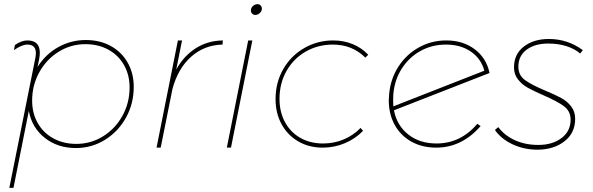

<svg xmlns="http://www.w3.org/2000/svg" viewBox="-20 -712 2859 926"><path d="M150 -430Q153 -445 153 -456Q153 -497 112 -497Q85 -497 47 -470L52 -495Q84 -517 112 -517Q172 -517 172 -458Q172 -445 169 -428L161 -389Q200 -451 261.5 -485Q323 -519 394 -519Q461 -519 513.5 -490.5Q566 -462 595.5 -410.5Q625 -359 625 -293Q625 -212 587.5 -144.5Q550 -77 486 -37.5Q422 2 346 2Q258 2 196 -47Q134 -96 119 -177L45 194H25ZM348 -18Q418 -18 477 -54.5Q536 -91 570.5 -153.5Q605 -216 605 -290Q605 -351 578 -398.5Q551 -446 502.5 -472.5Q454 -499 392 -499Q322 -499 263 -462.5Q204 -426 169.5 -363.5Q135 -301 135 -227Q135 -166 162 -118.5Q189 -71 237.5 -44.5Q286 -18 348 -18Z M1055 -517 1053 -497Q966 -495 902.5 -439Q839 -383 812 -284L755 0H735L838 -517H858L830 -377Q867 -443 924.5 -479.5Q982 -516 1055 -517Z M1243 -670Q1243 -658 1233 -649Q1223 -640 1211 -640Q1202 -640 1196 -646.5Q1190 -653 1190 -662Q1190 -674 1200 -683Q1210 -692 1222 -692Q1231 -692 1237 -685.5Q1243 -679 1243 -670ZM1197 -517 1094 0H1074L1177 -517Z M1309 -234Q1309 -314 1346 -378.5Q1383 -443 1447 -480Q1511 -517 1587 -517Q1638 -517 1681.5 -499Q1725 -481 1756 -448L1742 -434Q1679 -497 1585 -497Q1514 -497 1455 -463.5Q1396 -430 1362 -370Q1328 -310 1328 -235Q1328 -172 1354.5 -123Q1381 -74 1428.5 -47Q1476 -20 1538 -20Q1591 -20 1637.5 -39.5Q1684 -59 1719 -95L1731 -81Q1693 -42 1642.5 -21Q1592 0 1536 0Q1470 0 1418.5 -30Q1367 -60 1338 -113Q1309 -166 1309 -234Z M2282 -115 2298 -104Q2207 0 2084 0Q2016 0 1964 -29Q1912 -58 1883.5 -110Q1855 -162 1855 -229Q1855 -240 1857 -260Q1864 -333 1902 -391.5Q1940 -450 2000.5 -483.5Q2061 -517 2132 -517Q2213 -517 2269.5 -474.5Q2326 -432 2341 -360L1880 -180Q1894 -107 1949 -63.5Q2004 -20 2085 -20Q2202 -20 2282 -115ZM1876 -228Q1876 -209 1877 -199L2316 -371Q2300 -430 2250.5 -463.5Q2201 -497 2131 -497Q2064 -497 2008.5 -466.5Q1953 -436 1918 -381.5Q1883 -327 1877 -258Q1876 -248 1876 -228Z M2367 -85 2383 -99Q2414 -58 2464 -35.5Q2514 -13 2576 -13Q2644 -13 2688 -46Q2732 -79 2732 -135Q2732 -176 2699.5 -200Q2667 -224 2602 -252Q2554 -273 2526 -288.5Q2498 -304 2478.5 -328.5Q2459 -353 2459 -387Q2459 -451 2506.5 -487.5Q2554 -524 2627 -524Q2718 -524 2791 -470L2778 -454Q2751 -477 2711.5 -489.5Q2672 -502 2624 -502Q2560 -502 2520 -472.5Q2480 -443 2480 -390Q2480 -349 2512.5 -325.5Q2545 -302 2610 -275Q2658 -255 2686.5 -239.5Q2715 -224 2734.5 -199Q2754 -174 2754 -139Q2754 -71 2703 -31Q2652 9 2574 10Q2508 10 2453 -15.5Q2398 -41 2367 -85Z"/></svg>

Font: TypoPRO Montserrat Alternates
Style: Italic
Weight: 250
Italic angle: -11.3°
Designer: Julieta Ulanovsky
Foundry: Julieta Ulanovsky
Version: Version 6.001